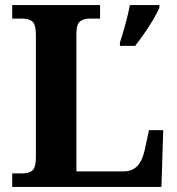

<svg xmlns="http://www.w3.org/2000/svg" viewBox="-20 -734 694 754"><path d="M28 0V-53H70Q92 -53 106.5 -64Q121 -75 121 -118V-596Q121 -639 106.5 -650Q92 -661 70 -661H28V-714H373V-661H331Q310 -661 295 -650.5Q280 -640 280 -600V-61H466Q489 -61 505.5 -71Q522 -81 532.5 -100.5Q543 -120 549 -148L565 -223H621L614 0ZM451 -567Q461 -597 472.5 -639Q484 -681 490 -714H606V-704Q597 -683 581 -656Q565 -629 546.5 -602.5Q528 -576 511 -554H451Z"/></svg>

Font: Noto Serif Vithkuqi
Style: Bold
Weight: 700
Version: Version 1.005